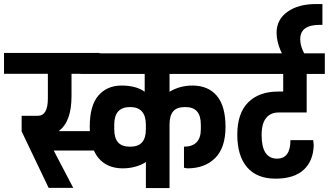

<svg xmlns="http://www.w3.org/2000/svg" viewBox="-32 -950 1661 970"><path d="M528.7 -189.4H239.4L338 -0.9H213.7L77.3 -286.3V-364.9H158.6Q209.8 -364.9 209.8 -451.8V-577.3H-11.7V-682.5H471.3V-577.3H329.3V-464.4Q329.3 -334.1 264.1 -287.6H528.7Z M940.1 -517.8Q1020 -517.8 1063.6 -465.9Q1107.3 -414 1107.3 -308.9Q1107.3 -203.7 1055 -151.6Q1002.6 -99.5 915.3 -99.5Q912.3 -99.5 906.4 -100.8Q900.5 -102.1 897.5 -102.5V-208.9Q939.6 -208.9 961.1 -231.3Q982.6 -253.7 982.6 -296.3V-321Q982.6 -364.5 963.7 -386.8Q944.8 -409.2 902.9 -409.2Q861 -409.2 842.7 -387.1Q824.5 -364.9 824.5 -321V0H705V-131.6Q686.8 -118.2 655.1 -108.8Q623.4 -99.5 587.7 -99.5Q509.1 -99.5 465.2 -152Q421.4 -204.6 421.4 -310.6Q421.4 -416.6 465 -467.2Q508.7 -517.8 582.3 -517.8Q656 -517.8 699 -486.5V-576.5H374V-680.7H1142.9V-576.5H824.5V-486.5Q876.6 -517.8 940.1 -517.8ZM705 -319.3Q705 -409.2 625.1 -409.2Q545.2 -409.2 545.2 -321V-296.3Q545.2 -253.3 564.3 -231.1Q583.4 -208.9 625.1 -208.9Q666.8 -208.9 685.9 -231.1Q705 -253.3 705 -296.3Z M1375.8 -381.8Q1335.4 -381.8 1312.6 -354Q1289.7 -326.2 1289.7 -267.6Q1289.7 -148.6 1367.9 -148.6Q1435.3 -148.6 1435.3 -242H1550.4Q1553 -221.1 1553 -217.2Q1550.8 -136.8 1502.2 -92.1Q1453.5 -47.4 1359.9 -47.4Q1266.3 -47.4 1216.6 -104.7Q1166.8 -162 1166.8 -269.8Q1166.8 -377.5 1221.5 -432.5Q1276.3 -487.4 1373.2 -487.4H1398.8V-576.5H1119.5V-680.7H1609V-576.5H1517.4V-381.8Z M1564.7 -929.6H1596.9V-824.5H1584.3Q1484.8 -824.5 1484.8 -752.8Q1484.8 -724.2 1497.6 -695.3Q1510.4 -666.4 1539.5 -629L1443.5 -598.6Q1365.3 -701.1 1365.3 -784.5Q1365.3 -851 1420.1 -890.3Q1474.8 -929.6 1564.7 -929.6Z"/></svg>

Font: Puralecka Narrow
Style: Bold
Weight: 700
Designer: Hector Gatti, Marcela Romero, Pablo Cosgaya and Nicolas Silva
Version: Version 1.004;PS 001.004;hotconv 1.0.70;makeotf.lib2.5.58329